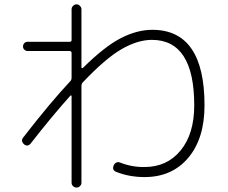

<svg xmlns="http://www.w3.org/2000/svg" viewBox="-20 -803 1040 876"><path d="M85.9 -175.8Q210.9 -336.9 300.8 -432.6Q306.6 -438.5 306.6 -448.2V-561.5Q306.6 -569.3 297.9 -570.3H106.4Q97.7 -570.3 91.3 -576.2Q85 -582 85 -590.8Q85 -599.6 90.8 -606Q96.7 -612.3 106.4 -612.3H297.9Q306.6 -612.3 306.6 -620.1V-760.7Q306.6 -769.5 313.5 -776.4Q320.3 -783.2 329.1 -783.2Q337.9 -783.2 344.7 -776.4Q351.6 -769.5 351.6 -760.7V-495.1Q351.6 -493.2 354 -492.2Q356.4 -491.2 358.4 -493.2Q457 -590.8 531.2 -628.9Q605.5 -667 674.8 -667Q913.1 -667 913.1 -322.3Q913.1 -170.9 838.9 -83Q764.6 4.9 639.6 4.9Q570.3 4.9 510.7 -18.6Q489.3 -27.3 499 -48.8Q502 -56.6 510.3 -61Q518.6 -65.4 527.3 -61.5Q582 -40 639.6 -41Q742.2 -41 804.2 -116.7Q866.2 -192.4 866.2 -322.3Q866.2 -621.1 672.9 -621.1Q608.4 -621.1 535.2 -579.1Q461.9 -537.1 357.4 -426.8Q352.5 -421.9 351.6 -413.1V31.2Q351.6 40 344.7 46.4Q337.9 52.7 329.1 52.7Q320.3 52.7 313.5 46.4Q306.6 40 306.6 31.2V-364.3Q306.6 -366.2 305.2 -367.2Q303.7 -368.2 301.8 -367.2Q220.7 -277.3 120.1 -148.4Q106.4 -131.8 89.8 -144.5Q73.2 -160.2 85.9 -175.8Z"/></svg>

Font: Rounded Mgen+ 1m light
Style: Regular
Weight: 200
Designer: [Source Han Sans]
Ryoko NISHIZUKA  (kana & ideographs); Paul D. Hunt (Latin, Greek & Cyrillic); Wenlong ZHANG  (bopomofo
Version: Version 1.059.20150602